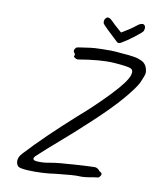

<svg xmlns="http://www.w3.org/2000/svg" viewBox="-94 -908 840 1018"><g transform="rotate(10 326.0 -399.0)"><path d="M499 -718Q481 -705 469 -720Q452 -735 421.5 -764.5Q391 -794 388 -799Q381 -817 394 -830.5Q407 -844 430 -820Q435 -813 486 -769Q532 -796 551.5 -812Q571 -828 581 -831.5Q591 -835 596.5 -832.5Q602 -830 604.5 -824.5Q607 -819 606.5 -812.5Q606 -806 603.5 -798.5Q601 -791 561 -760.5Q521 -730 499 -718ZM502 -24Q515 -19 514.5 -10Q514 -1 501 9Q496 9 477 12Q427 22 400 20Q373 18 274 29Q202 40 122 36Q80 33 72.5 25Q65 17 63 7Q58 -21 82 -46Q183 -155 336 -292Q415 -360 491.5 -440Q568 -520 578 -557Q586 -584 567.5 -591.5Q549 -599 477.5 -604Q406 -609 288 -589Q282 -587 272 -592Q262 -597 262 -602Q270 -613 258 -623Q252 -635 266 -649Q272 -652 297 -655Q322 -658 339 -661Q356 -664 407 -665Q458 -666 477 -664Q496 -662 516 -660.5Q536 -659 546 -658Q556 -657 572.5 -654.5Q589 -652 598 -649Q607 -646 618 -641Q648 -627 652 -586Q653 -574 643.5 -552Q634 -530 632 -524Q614 -490 561 -428Q508 -366 417 -281.5Q326 -197 264 -144Q202 -91 151 -43Q134 -22 163 -19Q196 -16 234.5 -23.5Q273 -31 364.5 -36.5Q456 -42 472.5 -42Q489 -42 502 -24Z"/></g></svg>

Font: Caveat
Style: Regular
Weight: 400
Designer: Pablo Impallari
Foundry: Creative Lab NY
Version: Version 1.096; ttfautohint (v1.3)